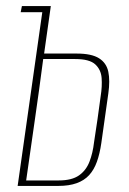

<svg xmlns="http://www.w3.org/2000/svg" viewBox="-20 -611 424 631"><path d="M38 0 119 -571H48L52 -591H147L125 -435H232Q281 -435 305.5 -419.5Q330 -404 336 -375Q342 -346 336 -304L313 -141Q308 -106 298.5 -79.5Q289 -53 273 -35.5Q257 -18 232 -9Q207 0 172 0ZM66 -18H173Q216 -18 239.5 -34.5Q263 -51 274 -79.5Q285 -108 289 -143Q295 -181 300.5 -219.5Q306 -258 311 -296Q316 -327 314 -354.5Q312 -382 293 -399.5Q274 -417 227 -417H122Q109 -317 94.5 -217Q80 -117 66 -18Z"/></svg>

Font: Alumni Sans SC Thin
Style: Italic
Weight: 100
Italic angle: -8°
Designer: Robert E. Leuschke
Foundry: Robert E. Leuschke
Version: Version 1.016